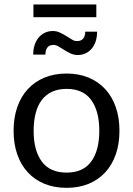

<svg xmlns="http://www.w3.org/2000/svg" viewBox="-20 -850 607 876"><path d="M284 -514.5Q339.5 -514.5 384 -496Q428.5 -477.5 460 -443.5Q491.5 -409.5 508.2 -361.2Q525 -313 525 -253.5Q525 -193.5 508.2 -145.5Q491.5 -97.5 460 -63.5Q428.5 -29.5 384 -11.2Q339.5 7 284 7Q228 7 183.2 -11.2Q138.5 -29.5 107 -63.5Q75.5 -97.5 58.8 -145.5Q42 -193.5 42 -253.5Q42 -313 58.8 -361.2Q75.5 -409.5 107 -443.5Q138.5 -477.5 183.2 -496Q228 -514.5 284 -514.5ZM284 -62.5Q359 -62.5 396 -112.8Q433 -163 433 -253Q433 -343.5 396 -394Q359 -444.5 284 -444.5Q246 -444.5 217.8 -431.5Q189.5 -418.5 170.8 -394Q152 -369.5 142.8 -333.8Q133.5 -298 133.5 -253Q133.5 -163 170.8 -112.8Q208 -62.5 284 -62.5ZM331 -662.5Q349 -662.5 358.8 -673Q368.5 -683.5 369 -705.5H423Q423 -682 416.8 -662.2Q410.5 -642.5 398.8 -628.5Q387 -614.5 370.8 -606.8Q354.5 -599 334.5 -599Q317 -599 301.8 -606.2Q286.5 -613.5 273 -622Q259.5 -630.5 247.5 -637.8Q235.5 -645 224 -645Q188 -645 187 -601H131.5Q131.5 -625 138 -644.8Q144.5 -664.5 156.5 -678.8Q168.5 -693 185 -700.8Q201.5 -708.5 221 -708.5Q238.5 -708.5 253.8 -701.2Q269 -694 282.5 -685.5Q296 -677 307.8 -669.8Q319.5 -662.5 331 -662.5ZM132.5 -829.5H419.5V-771.5H132.5Z"/></svg>

Font: Lato 2
Style: Regular
Weight: 400
Designer: Lukasz Dziedzic with Adam Twardoch and Botio Nikoltchev
Foundry: tyPoland Lukasz Dziedzic
Version: Version 2.015; 2015-08-06; http://www.latofonts.com/